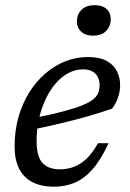

<svg xmlns="http://www.w3.org/2000/svg" viewBox="-20 -694 490 724"><path d="M293.5 -432.5Q263 -432.5 236 -417.5Q209 -402.5 187.2 -376.2Q165.5 -350 150 -315.5Q134.5 -281 126.2 -242Q118 -203 118 -163.5Q118 -103 140.5 -79.2Q163 -55.5 206 -55.5Q233.5 -55.5 258.5 -64.8Q283.5 -74 306.2 -95.5Q329 -117 349.5 -154H389.5Q360.5 -91.5 329 -55.8Q297.5 -20 261.5 -5Q225.5 10 183.5 10Q135.5 10 102.5 -7Q69.5 -24 52.2 -57.8Q35 -91.5 35 -142Q35 -199.5 49.2 -250.8Q63.5 -302 89.2 -343.8Q115 -385.5 149.8 -415.8Q184.5 -446 225.5 -462.5Q266.5 -479 311.5 -479Q355 -479 381.8 -464.5Q408.5 -450 420.8 -425.8Q433 -401.5 433 -372.5Q433 -348.5 424.2 -324.2Q415.5 -300 402 -284Q365.5 -271.5 328.2 -260.5Q291 -249.5 254 -240Q217 -230.5 180.8 -222.2Q144.5 -214 110 -207L112.5 -250Q178.5 -263 222.8 -275Q267 -287 293.5 -298.2Q320 -309.5 333.5 -321.2Q347 -333 351.2 -345.5Q355.5 -358 355.5 -373Q355.5 -391 348.5 -404.2Q341.5 -417.5 327.8 -425Q314 -432.5 293.5 -432.5ZM330 -559.5Q302.5 -559.5 286.2 -574.5Q270 -589.5 270 -613.5Q270 -640 287.5 -657.2Q305 -674.5 338 -674.5Q366 -674.5 381.8 -660.2Q397.5 -646 397.5 -621.5Q397.5 -595 380.2 -577.2Q363 -559.5 330 -559.5Z"/></svg>

Font: Newsreader 12pt
Style: Italic
Weight: 400
Italic angle: -17°
Version: Version 1.003